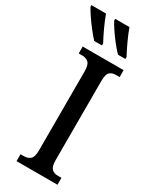

<svg xmlns="http://www.w3.org/2000/svg" viewBox="-282 -984 824 1036"><g transform="rotate(30 130.5 -465.5)"><path d="M26 0V-43H49Q71 -43 86.5 -56Q102 -69 102 -110V-602Q102 -645 86.5 -658Q71 -671 49 -671H26V-714H281V-671H258Q234 -671 220 -658Q206 -645 206 -602V-111Q206 -70 220.5 -56.5Q235 -43 258 -43H281V0ZM213 -771Q195 -789 172.5 -817.5Q150 -846 130.5 -875Q111 -904 103 -921V-931H192Q204 -897 223.5 -855Q243 -813 259 -784V-771ZM65 -771Q48 -789 25.5 -817.5Q3 -846 -16.5 -875Q-36 -904 -45 -921V-931H46Q58 -897 77.5 -855Q97 -813 113 -784V-771Z"/></g></svg>

Font: Noto Serif ExtraCondensed Medium
Style: Regular
Weight: 500
Width: 2
Designer: Monotype Design Team
Foundry: Monotype Imaging Inc.
Version: Version 2.015